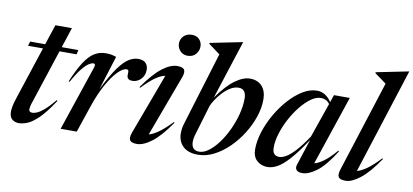

<svg xmlns="http://www.w3.org/2000/svg" viewBox="-70 -976 2624 1220"><g transform="rotate(10 1242.0 -366.0)"><path d="M161 -142Q152.5 -118 150.2 -106Q148 -94 148 -87Q148 -69 171 -69Q183 -69 201.2 -76.8Q219.5 -84.5 246 -107.2Q272.5 -130 310 -175L315 -171Q263 -91.5 222.8 -52.5Q182.5 -13.5 151.8 -1.2Q121 11 96.5 11Q71.5 11 53.5 -3.8Q35.5 -18.5 35.5 -53.5Q35.5 -65 39 -86Q42.5 -107 57 -150.5L166.5 -483.5H70L78.5 -512H175.5L218.5 -642H325L282.5 -512H389.5L383 -483.5H273Z M507.5 -421.5Q511 -431 509.2 -438.2Q507.5 -445.5 498.5 -445.5Q487 -445.5 469.2 -434.2Q451.5 -423 426.5 -392.2Q401.5 -361.5 369.5 -303.5L363.5 -306Q398 -388.5 429.2 -435.8Q460.5 -483 493.2 -502.8Q526 -522.5 564.5 -522.5Q586 -522.5 600.8 -519.8Q615.5 -517 633.5 -511L564.5 -291Q611.5 -385.5 648 -435.8Q684.5 -486 715 -504.5Q745.5 -523 774.5 -523Q807.5 -523 823.2 -506.8Q839 -490.5 839 -463.5Q839 -426.5 815.5 -402.8Q792 -379 761 -379Q722.5 -379 726 -415Q727.5 -433.5 724.5 -439.2Q721.5 -445 713.5 -445Q689 -445 656.2 -411.2Q623.5 -377.5 590 -317.2Q556.5 -257 529.5 -177.5L469.5 0H365.5Z M1011.5 -665Q1011.5 -692.5 1031.2 -712.8Q1051 -733 1084 -733Q1115 -733 1132.5 -714Q1150 -695 1150 -668.5Q1150 -641 1131.2 -619Q1112.5 -597 1079.5 -597Q1048 -597 1029.8 -617.8Q1011.5 -638.5 1011.5 -665ZM817 -56.5 962 -446.5Q938 -443.5 904.2 -421.2Q870.5 -399 818 -344.5L813 -348Q878 -440.5 930.5 -481Q983 -521.5 1028 -521.5Q1064 -521.5 1072.8 -505.2Q1081.5 -489 1069.5 -457L923 -62Q945 -66.5 979.5 -89.5Q1014 -112.5 1067 -167L1071.5 -163.5Q1008 -70.5 954.2 -29.8Q900.5 11 858.5 11Q823.5 11 813.5 -4.5Q803.5 -20 817 -56.5Z M1276.5 -640.5Q1262.5 -651 1243 -665.5Q1223.5 -680 1202 -696L1202.5 -701.5L1408.5 -743H1412L1289.5 -364Q1347.5 -446.5 1399.8 -484.8Q1452 -523 1496 -523Q1546 -523 1574 -491.8Q1602 -460.5 1602 -406Q1602 -352 1582.5 -294Q1563 -236 1528.8 -181.8Q1494.5 -127.5 1450 -84Q1405.5 -40.5 1354.8 -14.8Q1304 11 1252 11Q1189.5 11 1156 -20.8Q1122.5 -52.5 1122.5 -106Q1122.5 -137.5 1133.5 -172ZM1213 -107.5Q1206.5 -85.5 1206.5 -66Q1206.5 -9.5 1257 -9.5Q1286.5 -9.5 1318 -33Q1349.5 -56.5 1379 -96.2Q1408.5 -136 1432 -186Q1455.5 -236 1469.5 -289.2Q1483.5 -342.5 1483.5 -392.5Q1483.5 -420.5 1471.8 -437Q1460 -453.5 1435 -453.5Q1407.5 -453.5 1380.8 -436.8Q1354 -420 1331.5 -395.2Q1309 -370.5 1293.5 -346.2Q1278 -322 1272.5 -307Z M1884.5 -37 1939.5 -206Q1882 -119 1839.8 -72Q1797.5 -25 1764.5 -7Q1731.5 11 1701.5 11Q1659.5 11 1632.2 -14.5Q1605 -40 1605 -86.5Q1605 -140.5 1624.2 -200.5Q1643.5 -260.5 1676.2 -317.2Q1709 -374 1750.8 -420.2Q1792.5 -466.5 1838.2 -494Q1884 -521.5 1929 -521.5Q1984.5 -521.5 2022.5 -464.5L2039 -512H2141L1990.5 -64Q2014 -68.5 2048.5 -93Q2083 -117.5 2127.5 -169.5L2132.5 -166Q2071 -67.5 2018.8 -28.2Q1966.5 11 1925.5 11Q1899 11 1888 -2Q1877 -15 1884.5 -37ZM1719.5 -119Q1719.5 -89 1731.5 -77Q1743.5 -65 1764 -65Q1782 -65 1807 -79Q1832 -93 1865 -128.5Q1898 -164 1940.5 -227.5L2018 -451Q2006 -467 1992 -473.5Q1978 -480 1961 -480Q1930.5 -480 1897.2 -456.2Q1864 -432.5 1832.2 -393Q1800.5 -353.5 1775 -305.8Q1749.5 -258 1734.5 -209.2Q1719.5 -160.5 1719.5 -119Z M2349 -640.5Q2335.5 -650.5 2315.2 -665.5Q2295 -680.5 2273.5 -696L2274.5 -701.5L2481 -743H2484L2266 -63Q2288 -67.5 2323.8 -91.2Q2359.5 -115 2411.5 -170L2416 -166.5Q2352 -72 2298.5 -30.5Q2245 11 2206 11Q2169 11 2159.5 -4.2Q2150 -19.5 2162 -56.5Z"/></g></svg>

Font: Newsreader Display Medium
Style: Italic
Weight: 500
Italic angle: -17°
Designer: Hugues Gentile
Foundry: Production Type
Version: Version 1.001